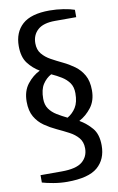

<svg xmlns="http://www.w3.org/2000/svg" viewBox="-100 -764 634 1028"><g transform="rotate(-10 217.5 -250.0)"><path d="M180 210Q143 210 105.5 203.5Q68 197 45 190V150H160Q239 150 272 122.5Q305 95 305 50Q305 15 286 -7.5Q267 -30 236.5 -46Q206 -62 172.5 -77.5Q139 -93 108.5 -114Q78 -135 59 -167.5Q40 -200 40 -250Q40 -308 69.5 -345.5Q99 -383 138 -402Q102 -423 76 -457Q50 -491 50 -550Q50 -625 97 -667.5Q144 -710 245 -710Q283 -710 320.5 -704Q358 -698 380 -690V-650H265Q201 -650 170.5 -622.5Q140 -595 140 -550Q140 -515 158.5 -492.5Q177 -470 206 -454Q235 -438 267.5 -422.5Q300 -407 329 -386Q358 -365 376.5 -332.5Q395 -300 395 -250Q395 -194 366.5 -157Q338 -120 300 -100Q338 -78 366.5 -44.5Q395 -11 395 50Q395 125 345.5 167.5Q296 210 180 210ZM241 -128Q269 -144 287 -172.5Q305 -201 305 -250Q305 -284 289.5 -306Q274 -328 249 -343.5Q224 -359 195 -372Q167 -357 148.5 -328.5Q130 -300 130 -250Q130 -217 145.5 -195Q161 -173 186.5 -157.5Q212 -142 241 -128Z"/></g></svg>

Font: Cuprum
Style: Regular
Weight: 400
Designer: Jovanny Lemonad
Foundry: Jovanny Lemonad
Version: Version 3.000